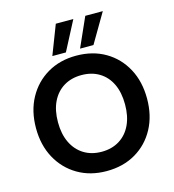

<svg xmlns="http://www.w3.org/2000/svg" viewBox="-133 -1041 1053 1164"><g transform="rotate(-15 393.5 -459.5)"><path d="M393 12Q291 12 212.5 -34Q134 -80 89.5 -161.5Q45 -243 45 -350Q45 -457 89.5 -538.5Q134 -620 212.5 -666Q291 -712 393 -712Q497 -712 575.5 -666Q654 -620 698 -538.5Q742 -457 742 -350Q742 -243 698 -161.5Q654 -80 575.5 -34Q497 12 393 12ZM394 -109Q458 -109 505.5 -138.5Q553 -168 578.5 -222Q604 -276 604 -350Q604 -425 578.5 -478.5Q553 -532 505.5 -561Q458 -590 394 -590Q330 -590 282.5 -561Q235 -532 209 -478.5Q183 -425 183 -350Q183 -276 209 -222Q235 -168 282.5 -138.5Q330 -109 394 -109ZM428 -747 510 -931H620L512 -747ZM254 -747 325 -931H435L339 -747Z"/></g></svg>

Font: DM Sans 18pt
Style: Bold
Weight: 700
Designer: Colophon Foundry, Jonny Pinhorn
Foundry: Colophon Foundry
Version: Version 4.004;gftools[0.9.30]